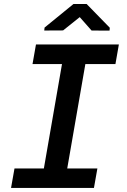

<svg xmlns="http://www.w3.org/2000/svg" viewBox="-20 -931 627 951"><path d="M158.2 -710.9H568.8L551.8 -613.8H402.8L313 -96.7H462.4L445.3 0H34.7L51.8 -96.7H197.3L287.1 -613.8H141.1ZM523.9 -793.5 522.5 -779.3 433.6 -779.8 375 -846.2 292.5 -780.3 199.2 -779.8 200.7 -794.4 343.8 -911.1H409.2Z"/></svg>

Font: Roboto Mono Medium
Style: Italic
Weight: 500
Designer: Google
Version: Version 2.000985; 2015; ttfautohint (v1.3)